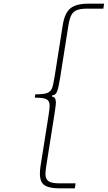

<svg xmlns="http://www.w3.org/2000/svg" viewBox="-20 -838 586 1044"><path d="M197 106Q197 89 200 68L243 -204Q250 -248 250 -263Q250 -289 233.5 -298Q217 -307 169 -307L172 -325Q218 -325 237 -332.5Q256 -340 263 -358.5Q270 -377 278 -428L321 -700Q331 -766 362 -792Q393 -818 459 -818H546L542 -791H455Q419 -791 399 -783.5Q379 -776 368.5 -757Q358 -738 352 -700L311 -441L308 -421Q299 -364 291 -342Q283 -320 264 -320L263 -312Q284 -312 284 -280Q284 -268 276 -216L272 -191L231 68Q227 98 227 107Q227 135 243.5 147Q260 159 304 159H391L387 186H300Q248 186 222.5 169.5Q197 153 197 106Z"/></svg>

Font: Be Vietnam Thin
Style: Italic
Weight: 250
Italic angle: -9°
Designer: Gabriel Lam
Foundry: TypeRant
Version: Version 3.000